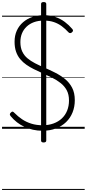

<svg xmlns="http://www.w3.org/2000/svg" viewBox="-20 -1264 851 1884"><path d="M397 19Q348 19 303.5 9Q259 -1 219.5 -19.5Q180 -38 146 -64.5Q112 -91 85 -124Q76 -135 76.5 -143Q77 -151 87 -160Q97 -170 104 -169Q111 -168 123 -155Q156 -121 197 -93.5Q238 -66 288 -50.5Q338 -35 397 -35Q457 -35 505 -52.5Q553 -70 587 -102Q621 -134 639 -179Q657 -224 657 -278Q657 -337 635 -378Q613 -419 575 -449Q537 -479 490 -502Q443 -525 392 -548Q351 -566 312 -585.5Q273 -605 239 -628.5Q205 -652 178.5 -683.5Q152 -715 137.5 -757Q123 -799 123 -854Q123 -916 145 -964Q167 -1012 206.5 -1046Q246 -1080 298 -1097.5Q350 -1115 409 -1115Q472 -1115 523 -1097.5Q574 -1080 615 -1049.5Q656 -1019 689 -980Q696 -972 696.5 -964Q697 -956 686 -947Q678 -939 669 -939Q660 -939 653 -946Q621 -981 586 -1007Q551 -1033 508 -1047.5Q465 -1062 409 -1062Q356 -1062 313.5 -1046.5Q271 -1031 241 -1002.5Q211 -974 195.5 -936Q180 -898 180 -851Q180 -797 198.5 -758Q217 -719 249.5 -692Q282 -665 323.5 -643.5Q365 -622 410 -603Q465 -579 519 -552Q573 -525 617 -489.5Q661 -454 687.5 -403.5Q714 -353 714 -281Q714 -216 692 -161Q670 -106 628.5 -66Q587 -26 528.5 -3.5Q470 19 397 19ZM408 134Q383 134 383 115V-1225Q383 -1244 408 -1244Q434 -1244 434 -1225V115Q434 134 408 134ZM0 590H811V600H0ZM0 -20H811V0H0ZM0 -505H811V-500H0ZM0 -1110H811V-1100H0Z"/></svg>

Font: Playwrite FR Moderne Guides
Style: Regular
Weight: 400
Designer: Veronika Burian, José Scaglione
Foundry: TypeTogether
Version: Version 1.003